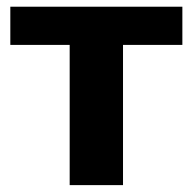

<svg xmlns="http://www.w3.org/2000/svg" viewBox="-20 -538 560 558"><path d="M510 -407.5H337.5V0H182.5V-407.5H10V-518.5H510Z"/></svg>

Font: Lato 2
Style: Regular
Weight: 900
Designer: Lukasz Dziedzic with Adam Twardoch and Botio Nikoltchev
Foundry: tyPoland Lukasz Dziedzic
Version: Version 2.015; 2015-08-06; http://www.latofonts.com/